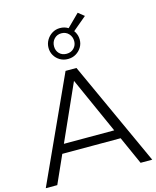

<svg xmlns="http://www.w3.org/2000/svg" viewBox="-147 -1143 1012 1242"><g transform="rotate(-15 358.5 -521.5)"><path d="M2 0 322 -700H395L715 0H637L343 -657H373L79 0ZM128 -187 150 -247H557L579 -187ZM358 -770Q328 -770 304.5 -784Q281 -798 267.5 -821Q254 -844 254 -872Q254 -900 268 -924Q282 -948 305.5 -962.5Q329 -977 358 -977Q388 -977 411.5 -962.5Q435 -948 449 -924Q463 -900 463 -872Q463 -844 449 -821Q435 -798 411.5 -784Q388 -770 358 -770ZM358 -805Q388 -805 407 -824.5Q426 -844 426 -872Q426 -901 407 -921.5Q388 -942 358 -942Q329 -942 310 -922Q291 -902 291 -872Q291 -843 309.5 -824Q328 -805 358 -805ZM436 -928 394 -943 495 -1043 535 -1011Z"/></g></svg>

Font: MOST Montserrat
Style: Regular
Weight: 400
Designer: Julieta Ulanovsky
Foundry: Julieta Ulanovsky
Version: Version 8.000;March 11, 2024;FontCreator 15.0.0.2926 64-bit